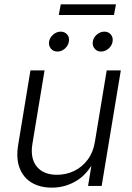

<svg xmlns="http://www.w3.org/2000/svg" viewBox="-20 -862 613 890"><path d="M220.7 7.8Q166 7.8 127.2 -15.1Q88.4 -38.1 71 -82.8Q53.7 -127.4 64.5 -191.9L121.1 -535.6H186.5L130.4 -196.3Q119.1 -128.9 150.1 -90.3Q181.2 -51.8 244.1 -51.8Q286.6 -51.8 323.7 -69.6Q360.8 -87.4 386.5 -121.8Q412.1 -156.2 419.9 -204.6L474.6 -535.6H540L451.2 0H388.2L408.7 -125.5H421.4Q386.7 -55.2 334.2 -23.7Q281.7 7.8 220.7 7.8ZM448.2 -623Q429.7 -623 418.5 -636.7Q407.2 -650.4 410.2 -669.4Q413.1 -688.5 429 -701.9Q444.8 -715.3 463.9 -715.3Q482.9 -715.3 493.9 -701.9Q504.9 -688.5 502 -669.4Q499 -650.4 483.2 -636.7Q467.3 -623 448.2 -623ZM246.1 -623Q227.1 -623 215.8 -636.7Q204.6 -650.4 207.5 -669.4Q210.9 -688.5 226.8 -701.9Q242.7 -715.3 261.2 -715.3Q280.3 -715.3 291.5 -701.9Q302.7 -688.5 299.3 -669.4Q296.4 -650.4 280.8 -636.7Q265.1 -623 246.1 -623ZM517.6 -841.8 508.3 -792.5H252.4L261.7 -841.8Z"/></svg>

Font: Inter 20pt Light
Style: Italic
Weight: 300
Italic angle: -9.3988°
Version: Version 4.001;git-66647c0bb